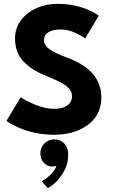

<svg xmlns="http://www.w3.org/2000/svg" viewBox="-20 -692 598 1003"><path d="M281.5 -672Q324 -672 364 -664Q404 -656 431 -644.5Q458 -633 473.5 -624.2Q489 -615.5 496 -610L425 -491Q405.5 -506 369.8 -522Q334 -538 297 -538Q256.5 -538 233.2 -524Q210 -510 210 -482.5Q210 -455.5 237.5 -435.5Q265 -415.5 329 -391.5Q509.5 -326 509.5 -182.5Q509.5 -143.5 496 -111.2Q482.5 -79 459 -56.5Q435.5 -34 404 -18.2Q372.5 -2.5 336.5 4.8Q300.5 12 261.5 12Q214 12 168 2.8Q122 -6.5 90.8 -19.8Q59.5 -33 40 -43.8Q20.5 -54.5 14 -61L88 -184.5Q107.5 -169 161.2 -146.2Q215 -123.5 262.5 -123.5Q308 -123.5 332 -141.2Q356 -159 356 -189.5Q356 -221 325.2 -243.8Q294.5 -266.5 224.5 -294Q188.5 -308.5 161.5 -324.5Q134.5 -340.5 109.5 -363.8Q84.5 -387 71.5 -419.2Q58.5 -451.5 58.5 -491.5Q58.5 -545 90 -586.8Q121.5 -628.5 172 -650.2Q222.5 -672 281.5 -672ZM263.5 36Q295 36 315.8 57.8Q336.5 79.5 336.5 118Q336.5 169.5 305 218.2Q273.5 267 229.5 291L197.5 255Q221.5 242 244.5 220Q267.5 198 275 173.5Q266 178 253 178Q228 178 209.5 158.8Q191 139.5 191 108.5Q191 78 212.2 57Q233.5 36 263.5 36Z"/></svg>

Font: League Spartan
Style: Bold
Weight: 700
Foundry: The League of Moveable Type
Version: Version 2.002